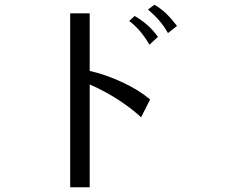

<svg xmlns="http://www.w3.org/2000/svg" viewBox="-20 -717 1040 807"><path d="M573 -224Q532 -262 477.5 -297.5Q423 -333 357 -362V70H275V-661H357V-419Q423 -404 492.5 -372Q562 -340 611 -299ZM608 -529Q573 -591 523 -629L546 -650Q575 -633 599 -612Q623 -591 644 -562ZM686 -578Q669 -608 648.5 -631.5Q628 -655 602 -677L629 -697Q657 -681 679.5 -659Q702 -637 724 -608Z"/></svg>

Font: NanumGothicCoding
Style: Regular
Weight: 400
Monospace: yes
Designer: Kwon Bruce; Nicolas Noh; Sung-woo Choi; Go-un Cha; Soo-hyun Park;
Foundry: NHN Corporation
Version: Version 2.000;PS 1;hotconv 1.0.49;makeotf.lib2.0.14853